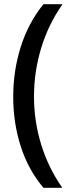

<svg xmlns="http://www.w3.org/2000/svg" viewBox="-20 -737 346 915"><path d="M43 -276Q43 -400 79 -514Q115 -628 187 -717H278Q211 -622 176.5 -509Q142 -396 142 -277Q142 -159 176.5 -47.5Q211 64 277 158H187Q114 71 78.5 -40.5Q43 -152 43 -276Z"/></svg>

Font: Noto Sans Thai SemCond Med
Style: Regular
Weight: 500
Width: 4
Designer: Monotype Design Team
Foundry: Monotype Imaging Inc.
Version: Version 2.002; ttfautohint (v1.8.4.7-5d5b)